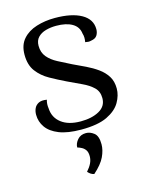

<svg xmlns="http://www.w3.org/2000/svg" viewBox="-114 -594 695 895"><g transform="rotate(-15 234.0 -147.0)"><path d="M224.2 12.9Q158.7 12.9 117.5 -3.4Q76.4 -19.8 57 -47.4Q37.6 -75 37.6 -108.5Q37.6 -125.4 43.9 -139Q50.2 -152.7 64.7 -160.2Q79.2 -167.7 104.2 -163.4Q101.2 -153.2 100.6 -143.4Q100 -133.6 101.8 -121.2Q104.2 -77.2 138.3 -51Q172.4 -24.8 231.4 -24.8Q285.7 -24.8 320.9 -44.7Q356.2 -64.5 356.2 -103.6Q356.2 -136.1 335.6 -155.7Q315.1 -175.4 282.9 -190.2Q250.8 -205 215.9 -221.7Q177.4 -240.2 141 -260.6Q104.7 -280.9 81.3 -311.9Q57.9 -342.9 57.9 -392.6Q57.9 -439.2 83 -467.6Q108 -496.1 149.2 -508.9Q190.3 -521.8 237.9 -521.8Q319.5 -521.8 365.9 -495.6Q412.2 -469.5 412.2 -421.5Q412.2 -405 404.2 -392Q396.2 -378.9 374.8 -375.8Q368 -373.7 360.8 -374.2Q353.7 -374.6 346.2 -376.2Q348.3 -386.4 348.2 -397.5Q348 -408.6 344.8 -417.8Q341.1 -451.1 312.2 -468Q283.3 -485 234.5 -485Q208 -485 184.5 -478.4Q161 -471.8 146.5 -456.6Q131.9 -441.4 131.9 -415.9Q131.9 -383.5 150 -361.8Q168.1 -340.2 198 -324.6Q227.8 -309.1 261 -292.5Q291.1 -278.5 321.2 -264.1Q351.2 -249.7 376.5 -231.6Q401.8 -213.5 417.2 -189Q432.5 -164.6 432.5 -129.6Q432.5 -96.6 413.5 -63.7Q394.5 -30.8 349.5 -8.9Q304.4 12.9 224.2 12.9ZM228.2 228.5Q218.4 226.5 211.3 221.5Q204.3 216.6 198.2 209.8Q213.5 192.6 221.4 176.3Q229.2 160.1 229.2 142.7Q229.2 123.2 221.8 112.7Q214.4 102.2 204 96.8Q193.6 91.3 183.3 88.3Q183.3 69.2 198.3 51.6Q213.2 34 239.7 34Q259.5 34 278.1 48.5Q296.7 63 296.7 103.2Q296.7 131.4 282 162.7Q267.3 193.9 228.2 228.5Z"/></g></svg>

Font: Arima Thin
Style: Regular
Weight: 100
Designer: Joana Correia and Natanael Gama
Foundry: NDISCOVER
Version: Version 1.101;gftools[0.9.23]